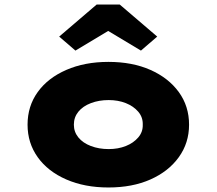

<svg xmlns="http://www.w3.org/2000/svg" viewBox="-20 -820 959 850"><path d="M460 10Q355 10 273.5 -25.5Q192 -61 147 -124Q102 -187 102 -268Q102 -350 147 -412.5Q192 -475 273.5 -510.5Q355 -546 460 -546Q566 -546 646 -510.5Q726 -475 771.5 -412.5Q817 -350 817 -268Q817 -187 771.5 -124Q726 -61 646 -25.5Q566 10 460 10ZM461 -160Q503 -160 537 -173.5Q571 -187 592 -211.5Q613 -236 612 -268Q613 -301 592 -325.5Q571 -350 537 -363.5Q503 -377 461 -377Q418 -377 382.5 -363.5Q347 -350 327 -325.5Q307 -301 307 -268Q307 -236 327 -211.5Q347 -187 382.5 -173.5Q418 -160 461 -160ZM314 -596 242 -658 408 -800H510L676 -658L604 -596L444 -692H474Z"/></svg>

Font: Lexend Peta Black
Style: Regular
Weight: 900
Version: Version 1.007